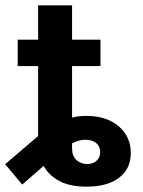

<svg xmlns="http://www.w3.org/2000/svg" viewBox="-42 -696 539 726"><path d="M285.2 9.8Q222.2 9.8 182.4 -11.5Q142.6 -32.7 123 -68.8L42 2L-22.5 -75.2L102.1 -181.6V-446.3H24.9V-545.9H102.1V-675.8H230.5V-545.9H337.9V-446.3H230.5V-251.5Q257.3 -257.8 284.2 -257.8Q360.4 -257.8 406.5 -218.8Q452.6 -179.7 452.6 -117.2Q452.6 -58.1 408.7 -24.2Q364.7 9.8 285.2 9.8ZM230.5 -153.8V-135.3Q230.5 -106 247.3 -90.8Q264.2 -75.7 287.6 -75.7Q309.1 -75.7 323 -88.1Q336.9 -100.6 336.9 -121.1Q336.9 -140.1 324.5 -152.6Q312 -165 289.1 -167Q260.7 -169.9 230.5 -153.8Z"/></svg>

Font: Inter Semi Bold
Style: Regular
Weight: 600
Designer: Rasmus Andersson
Foundry: rsms
Version: Version 4.000;git-e0f93cc